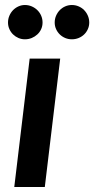

<svg xmlns="http://www.w3.org/2000/svg" viewBox="-20 -747 376 767"><path d="M220.5 -513 159 0H37L98.5 -513ZM150 -657Q150 -643 144.5 -630.8Q139 -618.5 129.2 -609.5Q119.5 -600.5 106.8 -595.2Q94 -590 79.5 -590Q66 -590 53.8 -595.2Q41.5 -600.5 32.2 -609.5Q23 -618.5 17.5 -630.8Q12 -643 12 -657Q12 -671.5 17.5 -684.2Q23 -697 32.2 -706.5Q41.5 -716 53.8 -721.5Q66 -727 79.5 -727Q94 -727 106.8 -721.5Q119.5 -716 129.2 -706.5Q139 -697 144.5 -684.2Q150 -671.5 150 -657ZM336.5 -657Q336.5 -643 331 -630.8Q325.5 -618.5 316.2 -609.5Q307 -600.5 294.2 -595.2Q281.5 -590 267 -590Q253 -590 240.5 -595.2Q228 -600.5 218.8 -609.5Q209.5 -618.5 204 -630.8Q198.5 -643 198.5 -657Q198.5 -671.5 204 -684.2Q209.5 -697 218.8 -706.5Q228 -716 240.5 -721.5Q253 -727 267 -727Q281.5 -727 294.2 -721.5Q307 -716 316.2 -706.5Q325.5 -697 331 -684.2Q336.5 -671.5 336.5 -657Z"/></svg>

Font: Lato TR
Style: Bold Italic
Weight: 700
Italic angle: -12°
Designer: Lukasz Dziedzic
Foundry: tyPoland Lukasz Dziedzic
Version: Version 1.104 2013